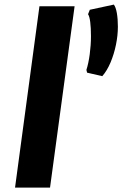

<svg xmlns="http://www.w3.org/2000/svg" viewBox="-20 -826 539 845"><path d="M430.2 -490.8 363.3 -506.2 360.3 -518.4Q369.5 -546.8 374.9 -587.1Q380.3 -627.4 380.3 -666.6Q380.3 -703.7 377.1 -729.1Q373.8 -754.5 367.5 -763.4L375.3 -783L481 -805.8Q489.8 -794.4 494.3 -768.3Q498.8 -742.1 498.8 -708.7Q498.8 -670.3 490.4 -629.3Q482 -588.2 466.8 -551.8Q451.5 -515.3 430.2 -490.8ZM200.2 -0.5H46.2L153.6 -798.5H308.3Z"/></svg>

Font: Merriweather Sans Variable Regular
Style: Italic
Weight: 300
Italic angle: -8°
Designer: Eben Sorkin
Foundry: Eben Sorkin
Version: Version 2.001